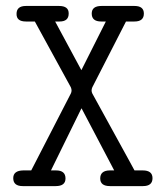

<svg xmlns="http://www.w3.org/2000/svg" viewBox="-20 -631 565 651"><path d="M24.9 -26.9Q24.9 -52.7 59.1 -53.2H85.9L220.2 -314Q225.1 -323.7 220.2 -335L98.1 -558.1H67.9Q35.6 -558.1 36.1 -584Q36.1 -610.8 67.9 -610.8H180.2Q213.4 -610.8 212.9 -585Q212.9 -558.1 182.1 -558.1H167L255.9 -393.1L338.9 -558.1H323.2Q291 -558.1 291 -585Q291 -610.8 324.2 -610.8H436Q467.8 -610.8 467.8 -585Q467.8 -558.1 436 -558.1H407.2L293 -335Q288.1 -323.7 293 -314L420.9 -81.1Q430.7 -63 436 -53.2H463.9Q497.1 -53.2 497.1 -26.9Q497.1 0 464.8 0H353Q319.8 0 319.8 -25.9Q319.8 -52.7 352.1 -53.2H367.2L256.8 -263.2H255.9L152.8 -53.2H169.9Q202.1 -53.2 202.1 -25.9Q202.1 0 168.9 0H57.1Q24.9 0 24.9 -26.9Z"/></svg>

Font: CMU Typewriter Text
Style: Light
Weight: 200
Version: Version 0.7.0